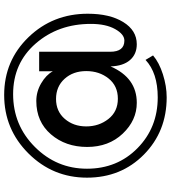

<svg xmlns="http://www.w3.org/2000/svg" viewBox="32 -746 839 944"><g transform="rotate(-90 452.0 -273.5)"><path d="M446 126Q278 126 164.5 14Q51 -98 51 -266Q51 -434 170 -553.5Q289 -673 457.5 -673Q626 -673 741.5 -553.5Q857 -434 857 -262Q857 -154 816 -87.5Q775 -21 707 -21Q658 -21 629 -54.5Q600 -88 598 -150Q542 -21 419 -21Q333 -21 267.5 -90Q202 -159 202 -265Q202 -371 264 -443Q326 -515 428 -515Q474 -515 515 -491Q556 -467 574 -434V-501H670V-152Q670 -82 725 -82Q756 -82 781.5 -127.5Q807 -173 807 -247Q807 -407 710.5 -518Q614 -629 461.5 -629Q309 -629 202 -522Q95 -415 95 -266Q95 -117 196 -17.5Q297 82 446 82Q566 82 630 22L652 59Q617 89 559 107.5Q501 126 446 126ZM575 -269.5Q575 -334 537 -376Q499 -418 438 -418Q377 -418 340 -375Q303 -332 303 -269.5Q303 -207 339.5 -160.5Q376 -114 439 -114Q502 -114 538.5 -159.5Q575 -205 575 -269.5Z"/></g></svg>

Font: Montreal
Style: Regular
Weight: 400
Designer: Julieta Ulanovsky, usr_local_share
Foundry: Julieta Ulanovsky, usr_local_share
Version: Version 2.001